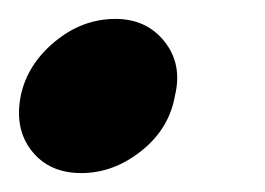

<svg xmlns="http://www.w3.org/2000/svg" viewBox="-23 -175 280 203"><path d="M63 8Q29 8 10.5 -15.5Q-8 -39 -1 -74Q6 -107 35 -131Q64 -155 99 -155Q132 -155 151 -131Q170 -107 162 -74Q156 -39 126.5 -15.5Q97 8 63 8Z"/></svg>

Font: Epunda Sans
Style: Bold Italic
Weight: 700
Italic angle: -12.0243°
Designer: Simon Atzbach
Foundry: typofactur
Version: Version 2.204; ttfautohint (v1.8.4.7-5d5b)